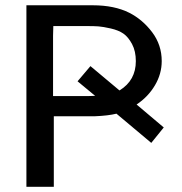

<svg xmlns="http://www.w3.org/2000/svg" viewBox="-20 -715 698 735"><path d="M81.1 0V-694.8H335Q418 -694.8 475.1 -666Q525.9 -640.1 562.5 -591.6Q599.1 -543 599.1 -481Q599.1 -432.1 573 -388.2Q546.9 -344.2 502.9 -314.9L606.9 -227.1L559.1 -168L425.8 -279.8Q393.6 -272 344.2 -270H186V0ZM183.1 -347.2H316.9L344.2 -348.1L276.9 -403.8L326.2 -461.9L437 -369.1H438Q500 -407.2 500 -481Q500 -519 485.6 -546.1Q471.2 -573.2 452.6 -586.2Q434.1 -599.1 404.1 -606Q374 -612.8 356.9 -614Q339.8 -615.2 314 -615.2H184.1L183.1 -578.1Z"/></svg>

Font: CMU Bright
Style: SemiBold
Weight: 600
Version: Version 0.7.0